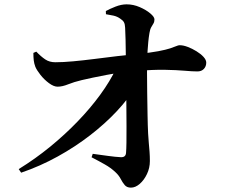

<svg xmlns="http://www.w3.org/2000/svg" viewBox="-20 -816 1040 876"><path d="M403.1 -114.2Q439.2 -109.4 473.4 -104.6Q507.6 -99.9 531.7 -98.8Q554.1 -98 555.1 -119.5Q556.4 -134.4 556.9 -165.7Q557.4 -197 557.2 -239.7Q557.1 -282.4 556.6 -331.5Q556.1 -380.6 555.6 -431.1Q555.1 -481.5 554.4 -528.2Q554.4 -543.5 553.9 -573.3Q553.4 -603.1 552.9 -635Q552.4 -666.9 550.9 -689.5Q550.2 -705.7 545.6 -714.2Q541.1 -722.8 529.3 -730.4Q514.8 -741 497.2 -744.8Q479.6 -748.6 463.4 -751.1L462.9 -765.6Q479.3 -774.9 506.4 -785.6Q533.5 -796.2 557.6 -796.2Q588.2 -796.2 617.4 -783.6Q646.5 -771 665.6 -754.9Q684.7 -738.9 684.7 -727.5Q684.7 -716.5 680.1 -708.9Q675.5 -701.3 670.1 -691.9Q664.6 -682.6 661.9 -665.5Q658.7 -646.6 656.6 -625.6Q654.5 -604.6 653.4 -585.3Q652.3 -566 651.6 -550.4Q650.8 -528.3 650.8 -485.5Q650.8 -442.7 651.6 -391.7Q652.3 -340.7 653.2 -291.3Q654 -241.9 655.8 -206.6Q656.8 -185.7 658.8 -164.9Q660.8 -144.1 662.3 -123.4Q663.8 -102.7 663.8 -81.2Q663.8 -49.9 650.6 -22.1Q637.4 5.7 617.6 22.9Q597.8 40.1 577.5 40.1Q558.8 40.1 548.9 28.3Q539 16.5 530.6 0.2Q522.3 -16.1 506.2 -30.9Q485.5 -50.4 458.2 -65.8Q431 -81.3 397.8 -98.4ZM132.3 -574.6 145.6 -580.4Q166.7 -558.2 186.4 -545Q206.1 -531.7 233.3 -532Q267 -532 313.4 -536.2Q359.7 -540.5 411.8 -547.1Q463.9 -553.7 514.3 -559.8Q564.6 -565.8 606.3 -569.6Q666.1 -575.4 701.8 -582.3Q737.6 -589.1 756.5 -595.4Q775.4 -601.8 784.4 -605.7Q793.5 -609.7 799.8 -609.7Q816.4 -609.7 836.7 -601.9Q857 -594.2 876.5 -582.1Q896.1 -570.1 908.5 -556.5Q921 -542.9 921 -530.3Q921 -513.1 910.2 -501.6Q899.3 -490.1 880.8 -490.1Q858.3 -490.1 822.1 -493.3Q785.9 -496.5 732.7 -497.5Q679.4 -498.6 603.5 -492.1Q527.7 -486.1 463.5 -473.7Q399.3 -461.4 353 -450.5Q317.6 -442.1 290.9 -431.3Q264.2 -420.5 242.7 -420.5Q225.1 -420.5 203.3 -436.7Q181.5 -452.9 164.4 -474.6Q147.4 -496.3 141.2 -511.4Q135.8 -525.8 134 -540.4Q132.3 -555.1 132.3 -574.6ZM76.5 -28.1 65.4 -44.5Q141.2 -91.3 209.1 -146.8Q276.9 -202.3 334.7 -262.4Q392.6 -322.5 437.3 -383.8Q482.1 -445.2 510.1 -503.9L600.8 -510.1L599.5 -421.8Q567 -366.6 513.8 -309.6Q460.6 -252.6 391.8 -199.3Q323 -146 243.1 -101.9Q163.2 -57.7 76.5 -28.1Z"/></svg>

Font: Noto Serif TC
Style: Regular
Weight: 200
Designer: Ryoko NISHIZUKA 西塚涼子 (kana & ideographs); Frank Grießhammer (Latin, Greek & Cyrillic); Wenlong ZHANG 张文龙 (bopomofo); San
Foundry: Adobe
Version: Version 2.001;hotconv 1.1.0;makeotfexe 2.6.0